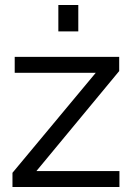

<svg xmlns="http://www.w3.org/2000/svg" viewBox="-20 -750 533 770"><path d="M30 -57 364 -458H39V-522H458V-465L126 -64H459V0H30ZM214 -624V-730H294V-624Z"/></svg>

Font: IngvarSans
Style: Regular
Weight: 500
Version: Version 3.000